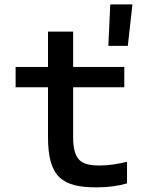

<svg xmlns="http://www.w3.org/2000/svg" viewBox="-20 -816 660 848"><path d="M409 11.5C457 11.5 503 5 541 -6V-101.5C502 -92 461.5 -85 421 -85C334.5 -85 303 -110 303 -214.5V-430.5H529V-520.5H303V-676.5H192V-520.5H49V-430.5H192V-211.5C192 -33 255 12 409 11.5ZM458.5 -613.5H544.5L565 -796.5H467Z"/></svg>

Font: Monaspace Neon Medium
Style: Regular
Weight: 500
Designer: Riley Cran & the Lettermatic Team
Foundry: Lettermatic
Version: Version 1.200 (Monaspace Neon)